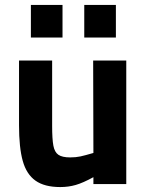

<svg xmlns="http://www.w3.org/2000/svg" viewBox="-20 -745 593 777"><path d="M491 -500V0H358V-28Q316 -5 286.5 3.5Q257 12 224 12Q160 12 123.5 -14Q87 -40 72 -94Q57 -148 57 -238V-500H191V-236Q191 -182 196 -155.5Q201 -129 216.5 -118.5Q232 -108 264 -108Q287 -108 305.5 -112Q324 -116 358 -126L357 -500ZM105 -725H233V-593H105ZM321 -725H449V-593H321Z"/></svg>

Font: Cairo
Style: Bold
Weight: 700
Designer: Mohamed Gaber
Foundry: Kief Type Foundry
Version: Version 2.100